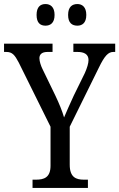

<svg xmlns="http://www.w3.org/2000/svg" viewBox="-24 -930 590 950"><path d="M359 -803C382 -803 403 -816 403 -856C403 -896 382 -910 359 -910C333 -910 313 -896 313 -856C313 -816 333 -803 359 -803ZM201 -803C225 -803 246 -816 246 -856C246 -896 225 -910 201 -910C176 -910 157 -896 157 -856C157 -816 176 -803 201 -803ZM137 0H411V-41H391C353 -41 321 -52 321 -115V-303L465 -595C494 -655 512 -673 537 -673H546V-714H339V-673H359C392 -673 414 -662 414 -633C414 -617 407 -594 396 -569L341 -457C322 -415 304 -376 293 -349C284 -380 269 -417 250 -457L186 -589C179 -603 171 -626 171 -642C171 -658 180 -673 211 -673H236V-714H-4V-673H7C37 -673 49 -658 69 -620L226 -303V-110C226 -51 193 -41 154 -41H137Z"/></svg>

Font: Noto Serif Lao Cond
Style: Regular
Weight: 400
Width: 3
Designer: Monotype Design Team
Foundry: Monotype Imaging Inc.
Version: Version 2.004